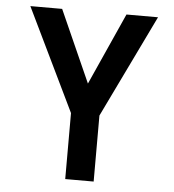

<svg xmlns="http://www.w3.org/2000/svg" viewBox="-51 -747 718 794"><g transform="rotate(5 308.0 -350.0)"><path d="M249 0V-274L43 -700H175L332 -348H284L442 -700H573L367 -274V0Z"/></g></svg>

Font: Overpass Mono Light
Style: Regular
Weight: 300
Monospace: yes
Designer: Delve Withrington, Dave Bailey
Foundry: Delve Fonts LLC
Version: Version 4.000